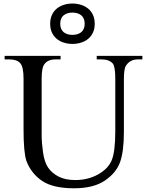

<svg xmlns="http://www.w3.org/2000/svg" viewBox="-20 -1022 818 1060"><path d="M514 -694V-713.5H766V-694H740.5Q697 -694 675 -658.5Q664 -642.5 664 -583V-293Q664 -186.5 643 -127.2Q622 -68 559.2 -25.2Q496.5 17.5 389 17.5Q272.5 17.5 212.2 -23.5Q152 -64.5 126 -133Q110 -180 110 -308V-587.5Q110 -653 91.5 -673.5Q73 -694 32 -694H5.5V-713.5H314.5V-694H287Q242.5 -694 224 -666Q210 -647.5 210 -587.5V-276Q210 -234.5 217.5 -181Q225 -127.5 245.5 -97Q266 -66.5 303.2 -47.2Q340.5 -28 395.5 -28Q465.5 -28 521 -58.8Q576.5 -89.5 596.5 -136.8Q616.5 -184 616.5 -298.5V-587.5Q616.5 -654 602.5 -671.5Q582 -694 541 -694ZM503 -891Q503 -863.5 493.5 -842.8Q484 -822 467.2 -808Q450.5 -794 428 -786.8Q405.5 -779.5 380 -779.5Q354.5 -779.5 332 -786.8Q309.5 -794 292.8 -808Q276 -822 266.5 -842.8Q257 -863.5 257 -891Q257 -918 266.5 -939Q276 -960 292.8 -974Q309.5 -988 332 -995.2Q354.5 -1002.5 380 -1002.5Q405.5 -1002.5 428 -995.2Q450.5 -988 467.2 -974Q484 -960 493.5 -939Q503 -918 503 -891ZM447.5 -891Q447.5 -907.5 442.2 -919.2Q437 -931 427.8 -938.2Q418.5 -945.5 406.2 -949Q394 -952.5 380 -952.5Q366 -952.5 353.8 -949Q341.5 -945.5 332.2 -938.2Q323 -931 317.8 -919.2Q312.5 -907.5 312.5 -891Q312.5 -874.5 317.8 -862.8Q323 -851 332.2 -843.8Q341.5 -836.5 353.8 -833Q366 -829.5 380 -829.5Q394 -829.5 406.2 -833Q418.5 -836.5 427.8 -843.8Q437 -851 442.2 -862.8Q447.5 -874.5 447.5 -891Z"/></svg>

Font: MM Phetkon
Style: Regular
Weight: 400
Designer: Khon Soe Zaw Thu
Version: Version 1.00 July 15, 2016, initial release